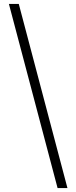

<svg xmlns="http://www.w3.org/2000/svg" viewBox="-20 -820 387 982"><path d="M274.5 142 25.5 -800H76L325 142Z"/></svg>

Font: Trispace Condensed ExtraLight
Style: Regular
Weight: 200
Width: 3
Designer: Tyler Finck
Foundry: Etcetera Type Company
Version: Version 1.210; ttfautohint (v1.8.3)